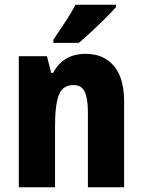

<svg xmlns="http://www.w3.org/2000/svg" viewBox="-20 -786 599 806"><path d="M340 -560Q415 -560 458 -509.5Q501 -459 501 -360V0H349V-315Q349 -371 336 -400Q323 -429 289 -429Q244 -429 227.5 -388.5Q211 -348 211 -256V0H59V-550H177L195 -480H203Q245 -560 340 -560ZM467 -756Q451 -738 423.5 -710.5Q396 -683 366 -655Q336 -627 311 -606H204V-619Q229 -656 254 -694Q279 -732 297 -766H467Z"/></svg>

Font: Noto Sans Arabic UI Cn XBd
Style: Regular
Weight: 800
Width: 3
Designer: Monotype Design Team, Nadine Chahine and Nizar Qandah
Foundry: Monotype Imaging Inc.
Version: Version 2.010; ttfautohint (v1.8.4.7-5d5b)